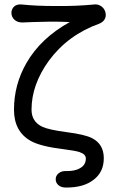

<svg xmlns="http://www.w3.org/2000/svg" viewBox="-20 -715 540 877"><path d="M407.2 -694.3Q326.2 -686.5 234.4 -687.5Q144.5 -687.5 82 -694.3Q58.6 -697.3 44.9 -685.5Q32.2 -673.8 32.2 -656.2Q32.2 -638.7 44.9 -626Q58.6 -612.3 82 -612.3L130.9 -614.3Q185.5 -615.2 212.9 -616.2Q256.8 -616.2 298.8 -614.3Q166 -541 100.6 -426.8Q43.9 -328.1 43.9 -213.9Q43.9 -113.3 122.1 -70.3Q167 -45.9 272.5 -33.2Q325.2 -26.4 342.8 -20.5Q372.1 -10.7 372.1 8.8Q372.1 39.1 344.7 53.7Q323.2 66.4 285.2 66.4Q261.7 64.5 247.1 77.1Q234.4 87.9 234.4 103.5Q234.4 120.1 247.1 130.9Q260.7 142.6 284.2 141.6Q362.3 141.6 407.2 106.4Q454.1 71.3 454.1 7.8Q454.1 -56.6 400.4 -84Q368.2 -100.6 285.2 -111.3Q203.1 -122.1 173.8 -135.7Q124 -159.2 124 -213.9Q124 -328.1 203.1 -437.5Q290 -555.7 434.6 -607.4Q453.1 -615.2 460 -630.9Q465.8 -644.5 460.9 -661.1Q456.1 -676.8 442.4 -686.5Q426.8 -697.3 407.2 -694.3Z"/></svg>

Font: Gungsuh
Style: Regular
Weight: 400
Version: Version 2.21